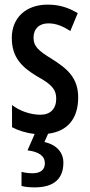

<svg xmlns="http://www.w3.org/2000/svg" viewBox="-20 -570 388 830"><path d="M254 133C254 90 226 56 172 44L188 8C270 -2 318 -55 318 -149C318 -233 271 -273 206 -314C142 -353 125 -371 125 -408C125 -445 149 -469 189 -469C225 -469 254 -455 284 -436L316 -513C275 -538 234 -550 186 -550C93 -550 31 -494 31 -406C31 -323 73 -280 142 -239C208 -203 223 -180 223 -143C223 -100 198 -74 155 -74C109 -74 63 -92 32 -116V-20C59 -6 92 5 130 9L99 80C148 86 174 104 174 136C174 163 156 179 121 179C106 179 88 177 73 173V234C88 238 107 240 130 240C214 240 254 202 254 133Z"/></svg>

Font: Noto Sans Gujarati ExtraCondensed Medium
Style: Regular
Weight: 500
Width: 2
Designer: Jelle Bosma - Monotype Design Team, Universal Thirst
Foundry: Monotype Imaging Inc.
Version: Version 2.106